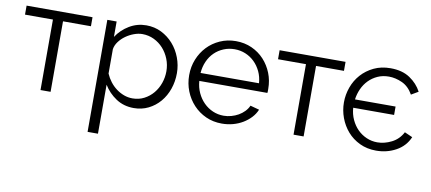

<svg xmlns="http://www.w3.org/2000/svg" viewBox="-68 -778 2783 1239"><g transform="rotate(10 1324.0 -159.0)"><path d="M270 0H204V-462H21V-521H453V-462H270Z M816 10Q750 10 699.5 -23.5Q649 -57 618 -108V213H550V-521H611V-420Q643 -469 694 -499.5Q745 -530 805 -530Q859 -530 904 -507.5Q949 -485 982 -447.5Q1015 -410 1033.5 -361Q1052 -312 1052 -260Q1052 -205 1035 -156Q1018 -107 986.5 -70Q955 -33 911.5 -11.5Q868 10 816 10ZM797 -50Q839 -50 873.5 -68Q908 -86 932.5 -115.5Q957 -145 970 -182.5Q983 -220 983 -260Q983 -302 968 -340Q953 -378 927 -407Q901 -436 865.5 -453Q830 -470 789 -470Q763 -470 734.5 -459.5Q706 -449 681.5 -431.5Q657 -414 639.5 -390.5Q622 -367 618 -341V-181Q630 -153 648.5 -129Q667 -105 690.5 -87.5Q714 -70 741 -60Q768 -50 797 -50Z M1393 10Q1336 10 1288.5 -11.5Q1241 -33 1206 -70.5Q1171 -108 1151.5 -157Q1132 -206 1132 -262Q1132 -317 1151.5 -365.5Q1171 -414 1205.5 -450.5Q1240 -487 1288 -508.5Q1336 -530 1392 -530Q1449 -530 1496.5 -508.5Q1544 -487 1578 -450Q1612 -413 1631 -365Q1650 -317 1650 -263Q1650 -255 1650 -247Q1650 -239 1649 -236H1203Q1206 -194 1222.5 -158.5Q1239 -123 1265 -97Q1291 -71 1324.5 -56.5Q1358 -42 1396 -42Q1421 -42 1446 -49Q1471 -56 1492 -68Q1513 -80 1530 -97.5Q1547 -115 1556 -136L1615 -120Q1603 -91 1581 -67.5Q1559 -44 1530 -26.5Q1501 -9 1466 0.5Q1431 10 1393 10ZM1585 -288Q1582 -330 1565.5 -364.5Q1549 -399 1523.5 -424Q1498 -449 1464.5 -463Q1431 -477 1393 -477Q1355 -477 1321 -463Q1287 -449 1261.5 -424Q1236 -399 1220.5 -364Q1205 -329 1202 -288Z M1928 0H1862V-462H1679V-521H2111V-462H1928Z M2404 9Q2344 9 2296 -14Q2248 -37 2215 -75Q2182 -113 2164 -161.5Q2146 -210 2146 -262Q2146 -313 2163.5 -361.5Q2181 -410 2214.5 -447.5Q2248 -485 2296 -508Q2344 -531 2405 -531Q2482 -531 2532.5 -497Q2583 -463 2609 -413L2563 -386Q2535 -436 2491 -456Q2447 -476 2404 -476Q2363 -476 2330 -461Q2297 -446 2272.5 -421Q2248 -396 2233 -363Q2218 -330 2213 -293H2479V-238H2211Q2214 -196 2230.5 -160.5Q2247 -125 2272.5 -99.5Q2298 -74 2331.5 -59.5Q2365 -45 2402 -45Q2449 -45 2495.5 -68.5Q2542 -92 2567 -140L2619 -117Q2593 -56 2534 -23.5Q2475 9 2404 9Z"/></g></svg>

Font: Boldmen
Style: Regular
Weight: 400
Designer: Matt McInerney, Pablo Impallari, Rodrigo Fuenzalida
Foundry: LIVING CONCEPT
Version: Version 1.000